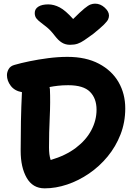

<svg xmlns="http://www.w3.org/2000/svg" viewBox="-20 -1020 746 1050"><path d="M224 10Q159 10 126 -47.5Q93 -105 93 -195Q93 -280 94.5 -357.5Q96 -435 100 -516Q60 -523 39 -550.5Q18 -578 18 -609Q18 -626 27.5 -642.5Q37 -659 59 -665Q93 -675 141.5 -685Q190 -695 244 -702Q298 -709 349 -709Q450 -709 521 -671.5Q592 -634 628.5 -570.5Q665 -507 665 -427Q665 -351 639 -284.5Q613 -218 568.5 -164Q524 -110 467 -71Q410 -32 347.5 -11Q285 10 224 10ZM248 -214Q248 -194 250 -177.5Q252 -161 257 -145Q339 -169 395 -211.5Q451 -254 479.5 -308Q508 -362 508 -420Q508 -482 472 -518Q436 -554 353 -554Q322 -554 296.5 -551Q271 -548 251 -544Q252 -538 253 -532Q256 -462 252 -378.5Q248 -295 248 -214ZM500 -1000Q529 -1000 552.5 -978.5Q576 -957 576 -935Q576 -925 571.5 -914.5Q567 -904 548.5 -885.5Q530 -867 489 -834Q460 -813 441 -800Q422 -787 404.5 -781Q387 -775 363 -775Q338 -775 318.5 -787Q299 -799 280 -824Q258 -853 238 -869.5Q218 -886 203 -897Q188 -908 179 -919.5Q170 -931 170 -949Q170 -971 189.5 -983.5Q209 -996 244 -996Q275 -996 306.5 -979.5Q338 -963 380 -916Q420 -956 441.5 -973.5Q463 -991 475.5 -995.5Q488 -1000 500 -1000Z"/></svg>

Font: Shantell Sans Normal
Style: Bold
Weight: 700
Designer: Stephen Nixon, Anya Danilova, Shantell Martin
Foundry: Arrow Type
Version: Version 1.009;[a7da0bfa3]